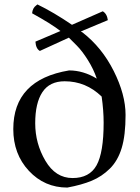

<svg xmlns="http://www.w3.org/2000/svg" viewBox="-20 -827 631 867"><path d="M284 20Q181 20 110.5 -55.5Q40 -131 40 -244Q40 -467 292 -509Q356 -509 417 -472Q403 -514 377 -555.5Q351 -597 327 -621L291 -657L160 -597Q142 -607 140 -639L253 -687Q212 -719 125 -767Q127 -791 144 -803L149 -807Q223 -771 305 -715L444 -776Q453 -771 459 -761Q465 -751 467 -736L345 -685L352 -681Q440 -613 493.5 -506.5Q547 -400 547 -308Q547 -216 529.5 -158.5Q512 -101 476 -65.5Q440 -30 394.5 -11Q349 8 284 20ZM448 -273Q448 -328 439 -391Q368 -460 272 -460Q204 -460 171.5 -411Q139 -362 139 -270.5Q139 -179 185 -101Q231 -23 307.5 -23Q384 -23 416 -80.5Q448 -138 448 -273Z"/></svg>

Font: Rosarivo
Style: Regular
Weight: 400
Designer: Pablo Ugerman
Foundry: Pablo Ugerman
Version: Version 1.003